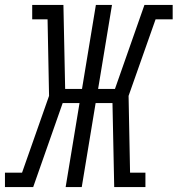

<svg xmlns="http://www.w3.org/2000/svg" viewBox="-54 -755 717 775"><path d="M-34 0V-58H35L144 -368L138 -677H76V-735H202L209 -396H277L333 -735H398L342 -396H410L529 -735H643V-677H574L465 -368L471 -58H533V0H407L400 -339H332L276 0H211L267 -339H199L80 0Z"/></svg>

Font: Iosevka Curly Slab LtEx
Style: Italic
Weight: 300
Width: 7
Italic angle: -9°
Monospace: yes
Designer: Belleve Invis
Foundry: Belleve Invis
Version: Version 11.1.0; ttfautohint (v1.8.3)